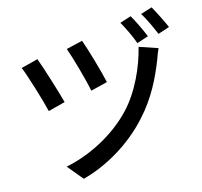

<svg xmlns="http://www.w3.org/2000/svg" viewBox="-96 -963 1192 1132"><g transform="rotate(-10 500.0 -397.0)"><path d="M446 -737 349 -705C376 -648 432 -498 449 -438L548 -472C530 -532 469 -689 446 -737ZM883 -616 768 -644C750 -529 703 -389 621 -284C520 -156 368 -63 228 -22L315 66C457 15 604 -88 707 -225C790 -333 833 -448 863 -550C868 -569 875 -596 883 -616ZM168 -676 68 -641C93 -593 161 -426 181 -363L282 -399C258 -466 196 -617 168 -676ZM753 -830 687 -802C712 -767 746 -709 765 -667L833 -696C814 -734 778 -795 753 -830ZM884 -860 816 -832C844 -797 875 -740 897 -699L965 -728C945 -765 908 -825 884 -860Z"/></g></svg>

Font: Noto Sans CJK HK Medium
Style: Regular
Weight: 500
Designer: Ryoko NISHIZUKA 西塚涼子 (kana, bopomofo & ideographs); Paul D. Hunt (Latin, Greek & Cyrillic); Sandoll Communications 산돌커뮤니
Foundry: Adobe
Version: Version 2.004;hotconv 1.0.118;makeotfexe 2.5.65603